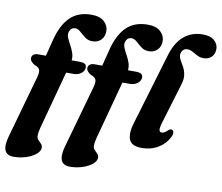

<svg xmlns="http://www.w3.org/2000/svg" viewBox="-111 -842 1337 1155"><g transform="rotate(10 558.0 -264.5)"><path d="M43 -405Q43 -418 53.2 -426.5Q63.5 -435 81.5 -435H129L153 -529Q176 -626 225.2 -675.8Q274.5 -725.5 357 -725.5Q408 -725.5 434.8 -701Q461.5 -676.5 461.5 -643Q461.5 -609.5 441.2 -589.2Q421 -569 388.5 -569Q362 -569 343 -583.8Q324 -598.5 308 -613.2Q292 -628 275 -628Q246 -628 238.5 -595.5Q235 -580.5 242.8 -562.5Q250.5 -544.5 261.8 -524Q273 -503.5 281 -481.2Q289 -459 286.5 -434.5H335Q355 -434.5 366.2 -428.5Q377.5 -422.5 377.5 -406Q377.5 -385.5 358.2 -370.8Q339 -356 312.5 -356H266.5L170.5 1Q166.5 16 165 27.2Q163.5 38.5 163.5 47Q163.5 63 172.8 72.8Q182 82.5 191.2 91.5Q200.5 100.5 200.5 115Q200.5 136 177.5 155Q154.5 174 118.2 185.8Q82 197.5 42.5 197.5Q-39.5 197.5 -7 82.5L100.5 -300Q109 -330.5 102.8 -345.5Q96.5 -360.5 72.5 -368Q43 -385.5 43 -405ZM387 -405Q387 -418 397.2 -426.5Q407.5 -435 425.5 -435H473L497 -529Q520 -626 569.2 -675.8Q618.5 -725.5 701 -725.5Q752 -725.5 778.8 -701Q805.5 -676.5 805.5 -643Q805.5 -609.5 785.2 -589.2Q765 -569 732.5 -569Q706 -569 687 -583.8Q668 -598.5 652 -613.2Q636 -628 619 -628Q590 -628 582.5 -595.5Q579 -580.5 586.8 -562.5Q594.5 -544.5 605.8 -524Q617 -503.5 625 -481.2Q633 -459 630.5 -434.5H679Q699 -434.5 710.2 -428.5Q721.5 -422.5 721.5 -406Q721.5 -385.5 702.2 -370.8Q683 -356 656.5 -356H610.5L514.5 1Q510.5 16 509 27.2Q507.5 38.5 507.5 47Q507.5 63 516.8 72.8Q526 82.5 535.2 91.5Q544.5 100.5 544.5 115Q544.5 136 521.5 155Q498.5 174 462.2 185.8Q426 197.5 386.5 197.5Q304.5 197.5 337 82.5L444.5 -300Q453 -330.5 446.8 -345.5Q440.5 -360.5 416.5 -368Q387 -385.5 387 -405ZM1036.5 -725Q1084.5 -725 1108.2 -703.2Q1132 -681.5 1132 -652.5Q1132 -621 1113.2 -603Q1094.5 -585 1064.5 -585Q1043.5 -585 1026.2 -594Q1009 -603 993.2 -612Q977.5 -621 961.5 -621Q945 -621 934.5 -610Q924 -599 923 -582Q922.5 -566 932 -549.5Q941.5 -533 952.5 -513.2Q963.5 -493.5 968 -467.8Q972.5 -442 962 -407L889 -165.5Q877 -126.5 879.8 -113.5Q882.5 -100.5 895 -100.5Q911.5 -100.5 932.5 -122Q944.5 -132.5 954.5 -128Q962.5 -125 964.2 -113.2Q966 -101.5 956.5 -83Q936 -41.5 892.5 -15Q849 11.5 792 11.5Q730 11.5 715.2 -25.8Q700.5 -63 720.5 -128L851.5 -566.5Q876.5 -648.5 924.2 -686.8Q972 -725 1036.5 -725Z"/></g></svg>

Font: Fraunces 72pt Soft
Style: Bold Italic
Weight: 700
Italic angle: -16°
Version: Version 1.000;[b76b70a41]